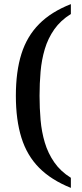

<svg xmlns="http://www.w3.org/2000/svg" viewBox="-20 -782 396 932"><path d="M324 130Q229 92 170 32.5Q111 -27 84 -113.5Q57 -200 57 -317Q57 -435 84 -520.5Q111 -606 170 -665.5Q229 -725 324 -762V-714Q274 -683 243.5 -639.5Q213 -596 197.5 -544Q182 -492 177 -434.5Q172 -377 172 -317Q172 -257 177 -199.5Q182 -142 197.5 -90Q213 -38 243.5 6Q274 50 324 81Z"/></svg>

Font: ET Text
Style: Regular
Weight: 470
Designer: Monotype Design Team
Foundry: Monotype Imaging Inc.
Version: Version 2.009